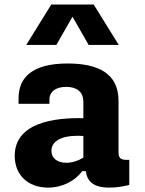

<svg xmlns="http://www.w3.org/2000/svg" viewBox="-20 -842 660 874"><path d="M288 -553C125 -553 64.5 -488 64.5 -395V-369.5H205V-388C205 -425 234.5 -447 282.5 -446.5C327.5 -446 359.5 -426.5 359.5 -377.5V-304C228 -307 47 -284 47 -132.5C47 -44.5 108.5 12 198.5 12C264 12 321 -18 354.5 -63H370.5C377 -18.5 401.5 12 478.5 12C506.5 12 536 8 568.5 0V-114.5C528 -112.5 519.5 -121 519.5 -151.5V-383.5C519.5 -506.5 428.5 -553 288 -553ZM99.5 -637.5H236.5L310 -766L383.5 -637.5H520.5L406.5 -821.5H213.5ZM214 -155.5C214 -197 255 -224 334.5 -224L359.5 -223V-124.5C336 -110 309 -101 282 -101C240 -101 214 -122.5 214 -155.5Z"/></svg>

Font: Monaspace Neon ExtraBold
Style: Regular
Weight: 800
Designer: Riley Cran & the Lettermatic Team
Foundry: Lettermatic
Version: Version 1.200 (Monaspace Neon)